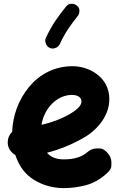

<svg xmlns="http://www.w3.org/2000/svg" viewBox="-20 -905 622 992"><path d="M531.2 -8.8C546.4 -22.5 554.7 -34.7 555.2 -45.9C555.7 -57.1 555.7 -63 555.7 -64.5C555.7 -83.5 549.3 -99.6 536.6 -113.8C522.9 -128.9 510.7 -137.2 500 -137.7C488.8 -138.2 482.9 -138.2 481.4 -138.2C462.4 -138.2 445.8 -131.8 431.6 -119.1C403.8 -94.2 363.3 -81.5 310.1 -81.5C271.5 -81.5 242.7 -92.8 222.7 -115.7C293 -133.8 360.4 -162.1 424.8 -200.7C460.4 -222.2 544.9 -291 544.9 -393.1C544.9 -508.3 438.5 -563 355.5 -563C261.2 -563 184.1 -521 129.9 -455.6C75.7 -390.1 45.4 -306.2 43 -224.1C27.8 -209 20 -191.4 20 -170.9V-165C21.5 -138.2 37.6 -116.2 59.1 -104.5C78.1 -46.4 110.8 -2.9 156.7 24.9C202.6 52.7 253.9 66.9 310.1 66.9C346.7 66.9 384.3 62 422.9 52.2C461.4 42 497.6 22 531.2 -8.8ZM351.1 -414.6C381.8 -414.6 400.9 -401.9 400.9 -380.9C400.9 -363.8 387.7 -344.2 343.3 -317.4C300.3 -292 250.5 -272.9 194.3 -259.8C209 -350.6 278.8 -414.6 351.1 -414.6ZM376 -877C369.1 -882.3 361.3 -885.3 352.1 -885.3C348.6 -885.3 334 -887.7 320.8 -870.6C284.2 -825.2 248 -776.9 217.3 -710C214.8 -705.1 213.9 -700.2 213.9 -695.3C213.9 -685.1 218.8 -666 236.8 -657.7C241.7 -655.3 246.6 -654.3 251.5 -654.3C261.7 -654.3 280.8 -658.7 289.1 -677.7C315.9 -735.8 345.2 -776.9 381.8 -822.3C387.2 -829.6 390.1 -837.4 390.1 -846.7C390.1 -849.1 393.1 -863.8 376 -877Z"/></svg>

Font: Mikhak ExtraBold
Style: Regular
Weight: 800
Designer: Amin Abedi
Version: Version 3.2